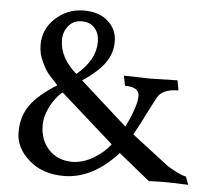

<svg xmlns="http://www.w3.org/2000/svg" viewBox="-52 -777 926 845"><g transform="rotate(5 411.0 -354.5)"><path d="M280 -673Q244 -673 222 -647Q200 -621 200 -585Q200 -506 276 -440Q358 -509 358 -588Q358 -625 338 -649Q318 -673 280 -673ZM148 -202Q148 -138 187 -96Q226 -54 291 -53Q340 -54 386 -82Q432 -110 458 -145L223 -354Q192 -329 170 -286Q148 -243 148 -202ZM602 -448 722 -451 730 -407Q659 -407 637 -366Q624 -341 606 -306Q570 -233 549 -197L713 -71Q766 -38 796 -32L809 3Q728 0 704 0Q680 0 635 2L497 -110Q386 12 259 12Q164 12 104 -42Q44 -96 45 -164Q45 -232 80 -282Q115 -332 197 -383Q170 -412 156 -428Q142 -444 126 -478Q108 -514 108 -555Q108 -624 160 -672Q212 -720 282 -721Q352 -722 392 -686Q432 -650 432 -597Q432 -544 402 -502Q372 -460 304 -414L511 -228Q557 -322 557 -367Q557 -407 494 -407L485 -451Z"/></g></svg>

Font: Lusitana
Style: Regular
Weight: 400
Designer: Ana Paula Megda
Foundry: Ana Paula Megda
Version: Version 1.001; ttfautohint (v1.4.1)